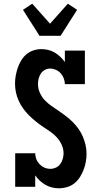

<svg xmlns="http://www.w3.org/2000/svg" viewBox="-20 -1008 540 1036"><path d="M298 8Q279 8 260.5 3.5Q242 -1 225.5 -10.5Q209 -20 195 -33Q181 -46 170 -62V0H62V-181H170Q170 -165 176 -149.5Q182 -134 193.5 -122Q205 -110 220 -103.5Q235 -97 252 -97Q267 -97 281.5 -103.5Q296 -110 305 -122.5Q314 -135 318.5 -150.5Q323 -166 323 -181Q323 -205 312.5 -227.5Q302 -250 286 -267.5Q270 -285 250 -298.5Q230 -312 210 -325.5Q190 -339 171.5 -354Q153 -369 136 -386Q119 -403 105 -422.5Q91 -442 81 -464Q71 -486 66 -509.5Q61 -533 61 -557Q61 -579 65 -600.5Q69 -622 76 -642.5Q83 -663 94.5 -682Q106 -701 122.5 -715Q139 -729 160 -736Q181 -743 203 -743Q222 -743 240.5 -738.5Q259 -734 275 -724.5Q291 -715 305 -702Q319 -689 330 -673V-735H438V-554H330Q330 -570 324 -585.5Q318 -601 307 -613Q296 -625 281 -631.5Q266 -638 250 -638Q235 -638 221.5 -630.5Q208 -623 200 -610.5Q192 -598 188.5 -583.5Q185 -569 185 -554Q185 -530 195 -507.5Q205 -485 221.5 -467.5Q238 -450 257.5 -436.5Q277 -423 297 -409.5Q317 -396 336 -381.5Q355 -367 372 -350Q389 -333 403 -313.5Q417 -294 426.5 -272Q436 -250 441.5 -226.5Q447 -203 447 -179Q447 -157 443 -134.5Q439 -112 431 -91.5Q423 -71 411 -52Q399 -33 381.5 -19Q364 -5 342 1.5Q320 8 298 8ZM193 -815 104 -955 154 -988 250 -880 346 -988 396 -955 307 -815Z"/></svg>

Font: Iosevka Curly Slab Extrabold
Style: Regular
Weight: 800
Monospace: yes
Designer: Belleve Invis
Foundry: Belleve Invis
Version: Version 22.1.2; ttfautohint (v1.8.4)